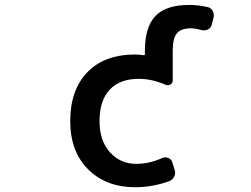

<svg xmlns="http://www.w3.org/2000/svg" viewBox="-20 -785 1040 794"><path d="M539.1 -10.7Q418.9 -10.7 344.7 -84.5Q270.5 -158.2 270.5 -284.2Q270.5 -413.1 341.3 -486.3Q412.1 -559.6 539.1 -559.6Q551.8 -559.6 574.2 -556.6Q579.1 -556.6 579.1 -560.5V-573.2Q579.1 -673.8 623 -719.2Q667 -764.6 762.7 -764.6Q799.8 -764.6 837.9 -755.9Q852.5 -752.9 859.4 -740.2Q864.3 -731.4 864.3 -722.7Q864.3 -717.8 863.3 -712.9L855.5 -682.6Q852.5 -669.9 840.3 -663.6Q828.1 -657.2 814.5 -660.2Q792 -667 771.5 -668Q728.5 -668 711.9 -647.5Q694.3 -627.9 694.3 -573.2V-453.1Q694.3 -441.4 684.6 -435.5Q674.8 -429.7 664.1 -434.6Q608.4 -459 553.7 -459Q475.6 -459 433.6 -414.1Q391.6 -369.1 391.6 -284.2Q391.6 -202.1 435.5 -154.3Q478.5 -107.4 543.9 -107.4Q597.7 -107.4 651.4 -131.8Q663.1 -136.7 675.8 -131.8Q688.5 -127 692.4 -114.3L702.1 -83Q707 -68.4 700.7 -55.2Q694.3 -42 680.7 -36.1Q610.4 -10.7 539.1 -10.7Z"/></svg>

Font: Rounded-L Mgen+ 1m medium
Style: Regular
Weight: 500
Designer: [Source Han Sans]
Ryoko NISHIZUKA  (kana & ideographs); Paul D. Hunt (Latin, Greek & Cyrillic); Wenlong ZHANG  (bopomofo
Version: Version 1.059.20150602